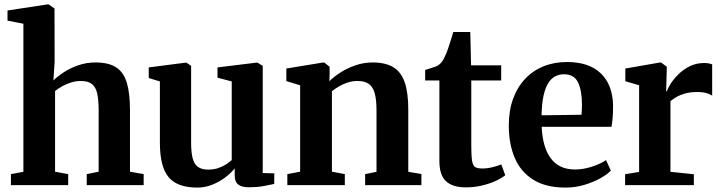

<svg xmlns="http://www.w3.org/2000/svg" viewBox="-20 -839 3268 870"><path d="M86 -60.5V-731.5L14 -745.5V-791.5L194.5 -819H200.5L227 -800.5L227.5 -559L222 -474.5Q239.5 -492 268.2 -511Q297 -530 334 -543Q371 -556 412.5 -556Q473.5 -556 507.5 -533Q541.5 -510 555.2 -462.2Q569 -414.5 569 -340V-61L631 -50V0H373V-50L427 -61V-339.5Q427 -385 420.8 -414.2Q414.5 -443.5 397.2 -457.8Q380 -472 346 -472Q323.5 -472 302 -465.2Q280.5 -458.5 262 -448.2Q243.5 -438 229.5 -426.5V-61L289 -50V0H29.5V-50Z M1107.5 9.5Q1075 9.5 1059.2 -3Q1043.5 -15.5 1043.5 -43.5V-76Q1027 -55 1000.5 -35Q974 -15 941.5 -2Q909 11 874.5 11Q783 11 743.8 -36.5Q704.5 -84 704.5 -192V-470L654 -485.5V-533.5L820 -555H825L846 -540.5V-192.5Q846 -148.5 853 -121.8Q860 -95 877 -82.8Q894 -70.5 923.5 -70.5Q949 -70.5 969.2 -77.5Q989.5 -84.5 1004.8 -94.5Q1020 -104.5 1030 -113.5V-470L965.5 -487V-533.5L1140.5 -555H1147L1170.5 -540.5V-55L1223 -53.5L1222.5 -5.5Q1204.5 -1.5 1175.2 4Q1146 9.5 1107.5 9.5Z M1340 -61V-452.5L1277.5 -471.5V-528.5L1442 -555.5H1449.5L1473.5 -536.5V-498L1472.5 -471Q1493 -491.5 1523.5 -511Q1554 -530.5 1591.2 -543.2Q1628.5 -556 1668.5 -556Q1727 -556 1762.5 -534.2Q1798 -512.5 1814 -465.5Q1830 -418.5 1830 -342.5V-60.5L1889.5 -50.5V0H1634.5V-50L1686 -60.5V-340Q1686 -386.5 1678.2 -415.5Q1670.5 -444.5 1652 -458.2Q1633.5 -472 1600.5 -472Q1576.5 -472 1555 -465Q1533.5 -458 1515.5 -447.2Q1497.5 -436.5 1484 -426V-61L1542.5 -50V0H1282V-50Z M2091 10Q2031 10 2001 -17.8Q1971 -45.5 1971 -109V-474.5H1906.5V-522Q1918 -526 1930 -529.5Q1942 -533 1952.5 -536.8Q1963 -540.5 1969.5 -546Q1976.5 -551.5 1982 -558.8Q1987.5 -566 1992 -575Q1996.5 -584 2001 -594.5Q2006.5 -607 2012.2 -624.5Q2018 -642 2024 -660.8Q2030 -679.5 2034 -694H2111L2114.5 -543H2251V-474.5H2115.5V-180Q2115.5 -132 2119.2 -109.8Q2123 -87.5 2134 -81.5Q2145 -75.5 2165.5 -75.5Q2188 -75.5 2212.2 -81.5Q2236.5 -87.5 2251.5 -94L2269.5 -45Q2253 -31.5 2225.5 -19Q2198 -6.5 2163.5 1.8Q2129 10 2091 10Z M2542.5 11Q2453.5 11 2396.5 -24.5Q2339.5 -60 2312.5 -123.5Q2285.5 -187 2285.5 -270Q2285.5 -337.5 2304.8 -390.8Q2324 -444 2359.2 -481.5Q2394.5 -519 2442.8 -538.5Q2491 -558 2549.5 -558Q2649 -558 2702.5 -506.5Q2756 -455 2758 -361Q2758 -328 2756 -304.5Q2754 -281 2750.5 -264.5H2434.5Q2436.5 -218.5 2446.8 -182.5Q2457 -146.5 2475.8 -121.5Q2494.5 -96.5 2521.8 -83.8Q2549 -71 2585 -71Q2623.5 -71 2663.5 -84.2Q2703.5 -97.5 2726 -113.5L2748 -66Q2732 -49 2700.2 -31.2Q2668.5 -13.5 2627.5 -1.2Q2586.5 11 2542.5 11ZM2434 -316.5 2615 -319Q2616 -330.5 2616.5 -342.2Q2617 -354 2617 -365.5Q2617 -428.5 2599.2 -465.5Q2581.5 -502.5 2535.5 -502.5Q2514 -502.5 2496 -493.2Q2478 -484 2464.5 -462.8Q2451 -441.5 2443 -405.8Q2435 -370 2434 -316.5Z M2812.5 0V-49.5L2876 -60V-452.5L2813.5 -471V-528.5L2968.5 -555.5H2976L3001.5 -536.5L3001 -513L2998.5 -425L3001.5 -425.5Q3005.5 -438 3018.8 -459.2Q3032 -480.5 3054 -502.2Q3076 -524 3105.5 -538.8Q3135 -553.5 3170.5 -553.5Q3184 -553.5 3192.8 -551.5Q3201.5 -549.5 3207 -547.5V-405.5Q3198.5 -412 3181.8 -417Q3165 -422 3138 -422Q3109 -422 3086 -415.8Q3063 -409.5 3046.2 -400Q3029.5 -390.5 3018 -380.5V-60.5L3124 -49.5V0Z"/></svg>

Font: Merriweather 48pt
Style: Bold
Weight: 700
Version: Version 2.100